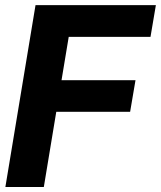

<svg xmlns="http://www.w3.org/2000/svg" viewBox="-20 -748 644 768"><path d="M1.5 0 122.1 -727.5H603.5L582 -600.6H254.9L226.1 -427.2H522L500.5 -300.8H205.1L155.3 0Z"/></svg>

Font: Inter Tight
Style: Bold Italic
Weight: 700
Italic angle: -9.39999°
Designer: Rasmus Andersson
Foundry: rsms
Version: Version 3.004